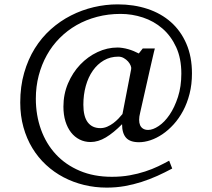

<svg xmlns="http://www.w3.org/2000/svg" viewBox="-20 -711 976 884"><path d="M584 -393.1Q585.4 -399.4 581.5 -409.2Q577.6 -418.9 569.6 -428Q561.5 -437 550 -443.6Q538.6 -450.2 524.9 -450.2Q487.8 -450.2 458 -432.9Q428.2 -415.5 407.2 -385.5Q386.2 -355.5 375 -315.2Q363.8 -274.9 363.8 -229Q363.8 -174.8 384 -147.9Q404.3 -121.1 441.9 -121.1Q458.5 -121.1 473.6 -127.7Q488.8 -134.3 501.7 -144Q514.6 -153.8 525.4 -165Q536.1 -176.3 543.9 -186ZM863.8 -373Q863.8 -322.3 852.8 -279.1Q841.8 -235.8 823 -200.7Q804.2 -165.5 779.5 -138.4Q754.9 -111.3 727.8 -93Q700.7 -74.7 672.9 -65.4Q645 -56.2 620.1 -56.2Q578.6 -56.2 560.3 -76.9Q542 -97.7 542 -139.2Q502.9 -99.6 467.5 -78.4Q432.1 -57.1 397 -57.1Q369.6 -57.1 346.7 -68.6Q323.7 -80.1 307.1 -101.3Q290.5 -122.6 281.2 -152.6Q272 -182.6 272 -220.2Q272 -277.3 293.2 -327.1Q314.5 -377 349.4 -413.6Q384.3 -450.2 429 -471.2Q473.6 -492.2 521 -492.2Q531.7 -492.2 544.4 -490.2Q557.1 -488.3 570.1 -484.6Q583 -481 595.5 -475.8Q607.9 -470.7 619.1 -464.8L637.2 -487.8H692.9Q691.9 -484.9 688.5 -470.5Q685.1 -456.1 680.2 -434.8Q675.3 -413.6 669.2 -387Q663.1 -360.4 657.2 -333.5Q642.6 -270 625 -190.9Q620.6 -173.8 620.6 -159.4Q620.6 -145 625 -134.8Q629.4 -124.5 638.7 -118.7Q647.9 -112.8 662.1 -112.8Q684.1 -112.8 710.9 -130.9Q737.8 -148.9 760.7 -182.6Q783.7 -216.3 799.3 -264.4Q814.9 -312.5 814.9 -372.1Q814.9 -442.4 791 -494.1Q767.1 -545.9 727.8 -579.8Q688.5 -613.8 638.2 -630.4Q587.9 -647 535.2 -647Q478 -647 427 -633.5Q376 -620.1 332.8 -595.5Q289.6 -570.8 254.6 -535.6Q219.7 -500.5 195.6 -457Q171.4 -413.6 158.2 -363Q145 -312.5 145 -256.8Q145 -180.7 168.7 -114.7Q192.4 -48.8 237.3 -0.5Q282.2 47.9 347.2 75.4Q412.1 103 495.1 103Q539.1 103 577.1 96.2Q615.2 89.4 647.9 78.6Q680.7 67.9 708.3 54.7Q735.8 41.5 758.8 28.8L772.9 64.9Q739.3 83 704.1 98.9Q668.9 114.7 631.6 126.7Q594.2 138.7 554.4 145.8Q514.6 152.8 471.2 152.8Q417.5 152.8 367.2 140.6Q316.9 128.4 272.7 105.2Q228.5 82 191.9 48.1Q155.3 14.2 128.9 -29.3Q102.5 -72.8 87.9 -125.5Q73.2 -178.2 73.2 -238.8Q73.2 -313 91.1 -375.2Q108.9 -437.5 140.1 -487.8Q171.4 -538.1 214.1 -576.2Q256.8 -614.3 306.6 -639.6Q356.4 -665 411.4 -678Q466.3 -690.9 522 -690.9Q596.2 -690.9 658.9 -670.2Q721.7 -649.4 767.1 -609.1Q812.5 -568.8 838.1 -509.5Q863.8 -450.2 863.8 -373Z"/></svg>

Font: BabelStone Ogham Bound
Style: Regular
Weight: 400
Designer: Andrew West
Foundry: BabelStone
Version: Version 2.02 March 14, 2022